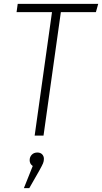

<svg xmlns="http://www.w3.org/2000/svg" viewBox="-20 -704 530 997"><path d="M490 -684 478 -641H296L206 0H160L250 -641H66L72 -684ZM208 121Q208 133 203.5 144Q199 155 184 182L132 273H104L150 158Q134 147 134 128Q134 111 145 99.5Q156 88 174 88Q190 88 199 97.5Q208 107 208 121Z"/></svg>

Font: Fira Sans Condensed ExtraLight
Style: Italic
Weight: 275
Width: 3
Italic angle: -8°
Designer: Carrois Corporate & Edenspiekermann AG
Foundry: Carrois Corporate GbR & Edenspiekermann AG
Version: Version 4.203